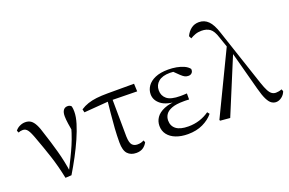

<svg xmlns="http://www.w3.org/2000/svg" viewBox="-102 -1170 2333 1550"><g transform="rotate(-20 1065.0 -395.0)"><path d="M239.3 7.3Q217.3 -100.7 186.6 -193.6Q155.8 -286.5 125.7 -367.2Q104.2 -428.8 87.7 -451.1Q71.3 -473.5 46.8 -473.5Q24.8 -473.5 8.8 -465.5L0.6 -484.2Q15.3 -503.8 38.8 -514.8Q62.4 -525.8 85.8 -525.8Q114.3 -525.8 133.9 -512.4Q153.4 -498.9 169.3 -468.4Q185.3 -437.9 199.9 -386.3Q226.8 -305.9 252.7 -212.5Q278.6 -119.1 292.2 -22.3H277.7L284.1 -33.8Q310.7 -86.9 333.2 -132.7Q355.7 -178.4 374.6 -222.6Q393.6 -266.8 409.3 -315.8Q424.9 -364.7 438.7 -423.6L425.7 -295.2Q414.9 -355.7 409 -395.9Q403.1 -436.1 403.1 -462Q403.1 -495.7 415.8 -513.3Q428.5 -530.8 451.9 -530.8Q463.8 -530.8 471.2 -527.2Q478.5 -523.6 484.4 -516.7Q487.1 -505.4 488.1 -494.5Q489.1 -483.5 489.1 -469.6Q489.1 -427.2 472.1 -371.4Q455.2 -315.7 427.2 -252.2Q399.2 -188.7 364.1 -122.9Q329 -57.2 291.8 4.4Z M563.7 -437.1 557.5 -465Q587.8 -484.8 621 -495.9Q654.2 -507.1 695.9 -512.1Q737.6 -517 793.4 -517H1019L1021.9 -450.5L787.4 -454.5ZM847.2 14.6Q799.7 14.6 772.8 -14.3Q745.9 -43.2 745.9 -112.1Q745.9 -170.4 750 -232.2Q754.1 -293.9 760.4 -355.7Q766.8 -417.4 772.5 -474.9H812L815 -136.8Q817 -83.2 833.5 -65Q849.9 -46.9 878.5 -46.9Q895.3 -46.9 908.7 -50.3Q922.1 -53.7 934.3 -60.7L941.9 -42.7Q927 -15 903.8 -0.2Q880.6 14.6 847.2 14.6Z M1291.3 14.6Q1233 14.6 1188.7 -2.5Q1144.3 -19.6 1119.7 -51.5Q1095.1 -83.4 1095.1 -126.7Q1095.1 -165.3 1116.9 -197.3Q1138.7 -229.3 1186.5 -249.5Q1234.3 -269.8 1311.7 -271.6V-263.4Q1208.9 -266.8 1162.3 -302.9Q1115.7 -339 1115.7 -390.7Q1115.7 -428.3 1137.7 -460Q1159.6 -491.8 1204.1 -511.2Q1248.6 -530.6 1315.8 -530.6Q1351.9 -530.6 1386.4 -524.4Q1421 -518.1 1449.3 -505.3Q1477.6 -492.4 1493.6 -471.9Q1496.2 -450.8 1484.8 -438.7Q1473.5 -426.5 1455.6 -426.5Q1438.7 -426.5 1425.7 -432.4Q1412.7 -438.4 1392.9 -456.8L1335.6 -512.6L1391.7 -511.5L1401 -491.9Q1375.4 -496.3 1357.7 -498.5Q1340.1 -500.7 1320.7 -500.7Q1256 -500.7 1222 -472.4Q1188.1 -444.1 1188.1 -397.6Q1188.1 -351.6 1222 -323.6Q1255.8 -295.7 1337.2 -295.7Q1349.3 -295.7 1362.2 -296.2Q1375.1 -296.7 1393.3 -297.7V-245.7Q1373.9 -246.9 1364.4 -246.9Q1355 -246.9 1346.6 -246.9Q1281.1 -246.9 1244.1 -232.6Q1207.1 -218.4 1191.6 -195.2Q1176 -172 1176 -143.3Q1176 -95.8 1210.7 -69.3Q1245.4 -42.9 1315.6 -42.9Q1366.3 -42.9 1411.3 -57.2Q1456.3 -71.5 1494.9 -98.8L1509.3 -80.5Q1475.8 -38.9 1419.8 -12.1Q1363.9 14.6 1291.3 14.6Z M1570.7 1 1566.3 -6.2 1832.2 -558.1 1859.4 -486.1 1654.1 8.4ZM2047.2 14.6Q2027.9 14.6 2009.5 2.7Q1991.1 -9.3 1974.1 -42.8Q1957 -76.4 1939.9 -141L1848.2 -483.6L1845.4 -486.2L1795 -632.1Q1776.2 -692 1747.9 -712.4Q1719.5 -732.9 1676 -732.9Q1646.6 -732.9 1623 -724.4Q1599.5 -716 1578.8 -703.2L1567.3 -725.9Q1584.7 -762.8 1613.1 -784.1Q1641.4 -805.5 1679.6 -805.5Q1726.9 -805.5 1759.9 -772.5Q1792.8 -739.6 1816.9 -664.1L1980 -175Q1996 -127.8 2009.6 -102.3Q2023.2 -76.9 2038.4 -67Q2053.6 -57.1 2071.9 -57.1Q2081.5 -57.1 2095.6 -59.5Q2109.7 -61.9 2122.1 -67.4L2129.7 -49.1Q2120 -21.5 2096.5 -3.4Q2073 14.6 2047.2 14.6Z"/></g></svg>

Font: Noto Serif TC
Style: Regular
Weight: 200
Designer: Ryoko NISHIZUKA 西塚涼子 (kana & ideographs); Frank Grießhammer (Latin, Greek & Cyrillic); Wenlong ZHANG 张文龙 (bopomofo); San
Foundry: Adobe
Version: Version 2.001;hotconv 1.1.0;makeotfexe 2.6.0